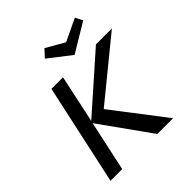

<svg xmlns="http://www.w3.org/2000/svg" viewBox="-228 -1024 1183 1183"><g transform="rotate(-45 363.5 -433.0)"><path d="M340 -342 602 0H465L230 -329L159 0H57L200 -658H301L234 -345L588 -658H727ZM637 -818 449 -705 303 -818 347 -866 467 -797 612 -866Z"/></g></svg>

Font: Ysabeau Semibold
Style: Italic
Weight: 600
Italic angle: -12°
Designer: Christian Thalmann (Catharsis Fonts)
Version: Version 0.003